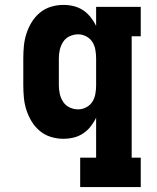

<svg xmlns="http://www.w3.org/2000/svg" viewBox="-20 -558 640 783"><path d="M307 205V85H372V-78Q363 -59 349.5 -42Q336 -25 318.5 -13.5Q301 -2 280.5 3Q260 8 238 8Q213 8 188 0.5Q163 -7 143 -23.5Q123 -40 109.5 -62Q96 -84 88 -108.5Q80 -133 77.5 -158.5Q75 -184 75 -210V-320Q75 -346 77.5 -371.5Q80 -397 88 -421.5Q96 -446 109.5 -468Q123 -490 143 -506.5Q163 -523 188 -530.5Q213 -538 238 -538Q260 -538 280.5 -533Q301 -528 318.5 -516.5Q336 -505 349.5 -488Q363 -471 372 -452V-530H554V-410H517V85H554V205ZM299 -112Q316 -112 332 -120.5Q348 -129 357 -143.5Q366 -158 369 -175.5Q372 -193 372 -210V-320Q372 -337 369 -354.5Q366 -372 357 -386.5Q348 -401 332 -409.5Q316 -418 299 -418Q281 -418 264.5 -410.5Q248 -403 238 -388Q228 -373 224 -355.5Q220 -338 220 -320V-210Q220 -192 224 -174.5Q228 -157 238 -142Q248 -127 264.5 -119.5Q281 -112 299 -112Z"/></svg>

Font: Iosevka Curly Slab HvEx
Style: Regular
Weight: 900
Width: 7
Monospace: yes
Designer: Belleve Invis
Foundry: Belleve Invis
Version: Version 11.1.0; ttfautohint (v1.8.3)